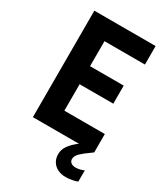

<svg xmlns="http://www.w3.org/2000/svg" viewBox="-224 -818 979 1124"><g transform="rotate(30 266.0 -256.0)"><path d="M70.3 -719.7H484.4V-594.7H210.9V-425.8H438.5V-303.7H210.9V-125H484.4V0H483.4L472.7 7.8Q431.2 37.1 411.1 56.6Q391.1 76.2 390.6 97.7Q391.6 113.3 402.6 121.8Q413.6 130.4 434.6 130.9Q449.2 130.4 465.3 126.5Q481.4 122.6 489.3 117.2V193.4Q476.6 199.7 453.4 203.9Q430.2 208 411.1 208Q380.4 208 356.7 196.3Q333 184.6 319.8 163.1Q306.6 141.6 306.6 113.3Q306.6 81.5 325.7 54.7Q344.7 27.8 381.3 0H70.3Z"/></g></svg>

Font: Reddit Sans Vanilla
Style: Bold
Weight: 700
Designer: Stephen Hutchings
Foundry: Reddit
Version: Version 1.013